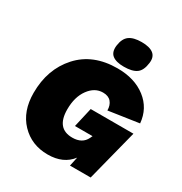

<svg xmlns="http://www.w3.org/2000/svg" viewBox="-203 -1034 1127 1191"><g transform="rotate(30 360.5 -438.0)"><path d="M446 -698Q390 -698 363 -719.5Q336 -741 342 -789Q349 -842 379 -864Q409 -886 467 -886Q524 -886 551.5 -864.5Q579 -843 573 -798Q566 -741 536 -719.5Q506 -698 446 -698ZM368 -228 400 -368H706L612 0H464L478 -65Q421 10 309 10Q193 10 118 -68.5Q43 -147 43 -278Q43 -448 143.5 -559Q244 -670 419 -670Q542 -670 621.5 -608.5Q701 -547 710 -444L494 -412Q494 -449 474.5 -472Q455 -495 416 -495Q357 -495 316 -439Q275 -383 275 -294Q275 -157 389 -157Q460 -157 486 -211L494 -228Z"/></g></svg>

Font: Elaine Sans Black
Style: Italic
Weight: 900
Italic angle: -13°
Designer: Wei Huang
Foundry: Wei Huang
Version: Version 2.001;December 24, 2019;FontCreator 12.0.0.2547 64-b